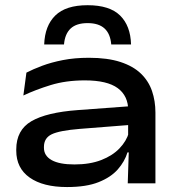

<svg xmlns="http://www.w3.org/2000/svg" viewBox="-20 -722 702 756"><path d="M483 0 487.5 -139 484.5 -161V-270L485 -286.5Q485 -344.5 443.5 -375Q402 -405.5 314 -405.5Q239.5 -405.5 179.5 -387Q119.5 -368.5 72 -346L84 -436Q110 -449.5 146 -463Q182 -476.5 228 -485.5Q274 -494.5 330 -494.5Q403.5 -494.5 454 -478Q504.5 -461.5 534.8 -432.2Q565 -403 578.5 -363.8Q592 -324.5 592 -278.5V0ZM244 14.5Q149.5 14.5 96.8 -22.8Q44 -60 44 -129V-133.5Q44 -210 103.8 -244.8Q163.5 -279.5 286 -288.5L495.5 -304L497.5 -230.5L294 -214.5Q214 -208 183.5 -193.2Q153 -178.5 153 -143.5V-140Q153 -108.5 183.5 -91.5Q214 -74.5 273 -74.5Q334 -74.5 378.5 -91.8Q423 -109 450.5 -137.8Q478 -166.5 487.5 -200L503 -122H482Q471 -86 443.8 -55Q416.5 -24 368.2 -4.8Q320 14.5 244 14.5ZM325 -701.5Q411.5 -701.5 452.8 -661Q494 -620.5 496 -547H418Q414.5 -589 391.5 -610Q368.5 -631 325 -631Q281 -631 258.2 -609.8Q235.5 -588.5 232 -547H154Q156.5 -620.5 197.8 -661Q239 -701.5 325 -701.5Z"/></svg>

Font: Anek Latin Expanded Medium
Style: Regular
Weight: 500
Width: 7
Designer: Yesha Goshar
Foundry: Ek Type
Version: Version 1.003